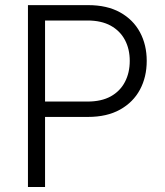

<svg xmlns="http://www.w3.org/2000/svg" viewBox="-20 -748 660 768"><path d="M91.8 0V-727.5H332.5Q408.2 -727.5 460.4 -698.5Q512.7 -669.4 539.8 -619.1Q566.9 -568.8 566.9 -504.4Q566.9 -439.9 539.8 -389.4Q512.7 -338.9 460.2 -309.6Q407.7 -280.3 332 -280.3H140.1V-341.8H330.1Q385.7 -341.8 423.1 -362.5Q460.4 -383.3 479.7 -420.2Q499 -457 499 -504.4Q499 -551.8 479.7 -588.1Q460.4 -624.5 422.9 -645.3Q385.3 -666 329.6 -666H160.2V0Z"/></svg>

Font: Inter 18pt Light
Style: Regular
Weight: 300
Designer: Rasmus Andersson
Foundry: rsms
Version: Version 4.001;git-66647c0bb